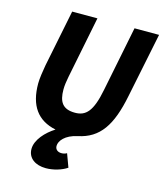

<svg xmlns="http://www.w3.org/2000/svg" viewBox="-127 -745 907 1065"><g transform="rotate(15 326.5 -212.5)"><path d="M237 226C280 226 327 212 358 191L330 115C318 122 308 123 299 123C279 123 263 112 263 91C263 62 293 23 363 8C484 -17 542 -104 577 -279L653 -651H512L437 -277C412 -149 376 -113 314 -113C243 -113 219 -150 219 -221C219 -245 223 -270 228 -296L299 -651H154L88 -324C82 -290 75 -246 75 -217C75 -90 128 -17 234 5C183 37 133 90 133 143C133 196 177 226 237 226Z"/></g></svg>

Font: Source Sans Pro
Style: Bold Italic
Weight: 700
Italic angle: -11°
Designer: Paul D. Hunt
Foundry: Adobe Systems Incorporated
Version: Version 3.006;hotconv 1.0.111;makeotfexe 2.5.65597